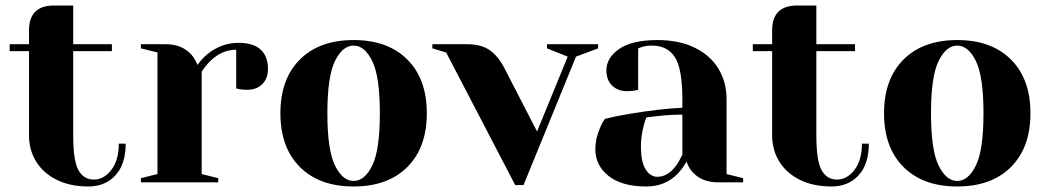

<svg xmlns="http://www.w3.org/2000/svg" viewBox="-20 -660 3790 695"><path d="M85 -170V-475H15V-500H85V-550Q85 -640 175 -640H245V-500H385V-475H245V-170Q245 -78 264 -44Q283 -10 320 -10Q356 -10 383 -45Q410 -80 410 -140H435Q435 -66 398 -25.5Q361 15 300 15Q234 15 185.5 -9Q137 -33 111 -75Q85 -117 85 -170Z M490 -15 550 -30V-470L490 -485V-500H580Q639 -500 673 -462Q686 -447 695 -425Q710 -447 732 -465Q782 -505 844 -505Q897 -505 923.5 -480.5Q950 -456 950 -410Q950 -376 929.5 -355.5Q909 -335 875 -335Q861 -335 847 -337L835 -340V-480Q784 -480 742 -440Q722 -420 710 -400V-30L770 -15V0H490Z M995 -250Q995 -374 1065.5 -444.5Q1136 -515 1260 -515Q1384 -515 1454.5 -444.5Q1525 -374 1525 -250Q1525 -126 1454.5 -55.5Q1384 15 1260 15Q1136 15 1065.5 -55.5Q995 -126 995 -250ZM1355 -250Q1355 -383 1327.5 -439Q1300 -495 1260 -495Q1220 -495 1192.5 -439Q1165 -383 1165 -250Q1165 -117 1192.5 -61Q1220 -5 1260 -5Q1300 -5 1327.5 -61Q1355 -117 1355 -250Z M1595 -470 1545 -485V-500H1670Q1722 -500 1752.5 -478.5Q1783 -457 1805 -415L1924 -184L2035 -455L1960 -485V-500H2145V-485L2065 -455L1875 10H1845Z M2135 -120Q2135 -159 2152 -197Q2159 -215 2170 -230Q2211 -240 2259 -248Q2367 -266 2450 -270V-300Q2450 -411 2423 -453Q2396 -495 2340 -495Q2319 -495 2304 -490L2290 -485V-335L2277 -332Q2261 -330 2250 -330Q2216 -330 2195.5 -350.5Q2175 -371 2175 -405Q2175 -451 2221.5 -483Q2268 -515 2360 -515Q2438 -515 2494.5 -487.5Q2551 -460 2580.5 -411.5Q2610 -363 2610 -300V-30L2670 -15V0H2580Q2520 0 2487 -37Q2473 -52 2465 -75Q2451 -50 2432 -30Q2387 15 2320 15Q2231 15 2183 -23Q2135 -61 2135 -120ZM2427 -60Q2438 -75 2450 -100V-245Q2404 -245 2362 -240Q2331 -236 2320 -235Q2315 -224 2310 -205Q2300 -167 2300 -130Q2300 -74 2317 -47Q2334 -20 2360 -20Q2397 -20 2427 -60Z M2775 -170V-475H2705V-500H2775V-550Q2775 -640 2865 -640H2935V-500H3075V-475H2935V-170Q2935 -78 2954 -44Q2973 -10 3010 -10Q3046 -10 3073 -45Q3100 -80 3100 -140H3125Q3125 -66 3088 -25.5Q3051 15 2990 15Q2924 15 2875.5 -9Q2827 -33 2801 -75Q2775 -117 2775 -170Z M3180 -250Q3180 -374 3250.5 -444.5Q3321 -515 3445 -515Q3569 -515 3639.5 -444.5Q3710 -374 3710 -250Q3710 -126 3639.5 -55.5Q3569 15 3445 15Q3321 15 3250.5 -55.5Q3180 -126 3180 -250ZM3540 -250Q3540 -383 3512.5 -439Q3485 -495 3445 -495Q3405 -495 3377.5 -439Q3350 -383 3350 -250Q3350 -117 3377.5 -61Q3405 -5 3445 -5Q3485 -5 3512.5 -61Q3540 -117 3540 -250Z"/></svg>

Font: Yeseva One
Style: Regular
Weight: 400
Designer: Jovanny Lemonad
Foundry: Jovanny Lemonad
Version: Version 2.000